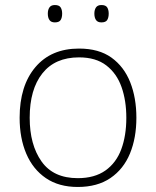

<svg xmlns="http://www.w3.org/2000/svg" viewBox="-20 -733 621 763"><path d="M522 -265Q522 -185 496.5 -123Q471 -61 419 -25.5Q367 10 289 10Q214 10 162.5 -25Q111 -60 84.5 -122Q58 -184 58 -265Q58 -392 120.5 -466Q183 -540 294 -540Q373 -540 423 -504Q473 -468 497.5 -406Q522 -344 522 -265ZM98 -265Q98 -158 145 -91.5Q192 -25 289 -25Q356 -25 399 -55.5Q442 -86 462 -140Q482 -194 482 -265Q482 -333 463 -387Q444 -441 402.5 -473Q361 -505 294 -505Q199 -505 148.5 -441.5Q98 -378 98 -265ZM170 -679Q170 -694 176.5 -703.5Q183 -713 198 -713Q215 -713 221 -703.5Q227 -694 227 -679Q227 -663 221 -653.5Q215 -644 198 -644Q183 -644 176.5 -653.5Q170 -663 170 -679ZM355 -679Q355 -694 361.5 -703.5Q368 -713 383 -713Q400 -713 406 -703.5Q412 -694 412 -679Q412 -663 406 -653.5Q400 -644 383 -644Q368 -644 361.5 -653.5Q355 -663 355 -679Z"/></svg>

Font: Noto Sans Lao UI ExtLt
Style: Regular
Weight: 200
Designer: Monotype Design Team
Foundry: Monotype Imaging Inc.
Version: Version 2.000; ttfautohint (v1.8.4.7-5d5b)